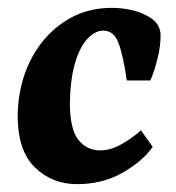

<svg xmlns="http://www.w3.org/2000/svg" viewBox="-20 -456 449 489"><path d="M176 13Q113 13 69 -29.5Q25 -72 25 -162Q26 -238 56.5 -300Q87 -362 141 -399Q195 -436 264 -436Q289 -436 312.5 -431Q336 -426 356 -415Q373 -406 381 -393.5Q389 -381 389 -366Q389 -338 381 -306Q373 -274 363 -251H303Q293 -319 281 -348.5Q269 -378 243 -378Q222 -378 202.5 -357Q183 -336 171 -295Q159 -254 158 -194Q158 -127 179.5 -100Q201 -73 235 -73Q262 -73 290 -89Q318 -105 339 -124L369 -82Q343 -45 292 -16Q241 13 176 13Z"/></svg>

Font: Rasa
Style: Italic
Weight: 400
Italic angle: -7.10001°
Designer: Anna Giedrys (Yrsa+Rasa design), David Brezina (Yrsa art-direction, Rasa art-direction, design)
Foundry: Rosetta Type Foundry
Version: Version 2.004